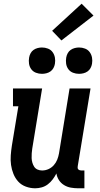

<svg xmlns="http://www.w3.org/2000/svg" viewBox="-20 -1007 540 1035"><path d="M170 8Q144 8 119.5 -1Q95 -10 78.5 -28Q62 -46 52.5 -69.5Q43 -93 39.5 -118Q36 -143 38 -169.5Q40 -196 44 -222L79 -434H50V-530H207L154 -207Q152 -194 151 -180.5Q150 -167 150.5 -154.5Q151 -142 154.5 -130Q158 -118 164.5 -108Q171 -98 182.5 -93Q194 -88 207 -88Q225 -88 241.5 -95.5Q258 -103 270 -116.5Q282 -130 288.5 -146.5Q295 -163 298 -180L355 -530H468L399 -111Q398 -107 398.5 -102Q399 -97 402 -94Q405 -91 409.5 -89.5Q414 -88 418 -88H435V8H402Q382 8 362 4.5Q342 1 325 -9.5Q308 -20 297.5 -36.5Q287 -53 284 -72Q276 -56 264.5 -40.5Q253 -25 238 -13.5Q223 -2 205 3Q187 8 170 8ZM406 -609Q389 -609 373.5 -615Q358 -621 348.5 -634Q339 -647 336.5 -663.5Q334 -680 337 -697Q339 -709 345 -720Q351 -731 361 -738Q371 -745 383 -748Q395 -751 406 -751Q423 -751 438.5 -745Q454 -739 463.5 -726Q473 -713 476 -696.5Q479 -680 476 -663Q474 -651 468 -640Q462 -629 452 -622Q442 -615 430 -612Q418 -609 406 -609ZM206 -609Q189 -609 173.5 -615Q158 -621 148.5 -634Q139 -647 136.5 -663.5Q134 -680 137 -697Q139 -709 145 -720Q151 -731 161 -738Q171 -745 183 -748Q195 -751 206 -751Q223 -751 238.5 -745Q254 -739 263.5 -726Q273 -713 276 -696.5Q279 -680 276 -663Q274 -651 268 -640Q262 -629 252 -622Q242 -615 230 -612Q218 -609 206 -609ZM311 -789 261 -841 420 -987 484 -923Z"/></svg>

Font: Iosevka Slab
Style: Bold Italic
Weight: 700
Italic angle: -9°
Monospace: yes
Designer: Belleve Invis
Foundry: Belleve Invis
Version: Version 11.1.0; ttfautohint (v1.8.3)